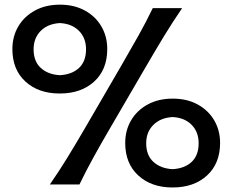

<svg xmlns="http://www.w3.org/2000/svg" viewBox="-20 -807 1021 840"><path d="M241.2 -397.9Q148.4 -397.9 91.3 -450.2Q34.2 -502.4 34.2 -592.3Q34.2 -647.9 60.3 -691.9Q86.4 -735.8 133.3 -761.2Q180.2 -786.6 242.2 -786.6Q304.2 -786.6 350.8 -761.2Q397.5 -735.8 423.3 -691.9Q449.2 -647.9 449.2 -592.3Q449.2 -502.4 392.1 -450.2Q335 -397.9 241.2 -397.9ZM198.2 0Q239.3 -59.6 274.7 -117.2Q310.1 -174.8 353 -248.5L508.8 -516.6Q552.7 -592.3 585.7 -651.1Q618.7 -710 648.4 -771.5H776.9Q734.9 -710 699 -651.1Q663.1 -592.3 619.1 -516.6L462.9 -248.5Q419.9 -174.8 388.2 -117.2Q356.4 -59.6 327.6 0ZM241.7 -478Q294.9 -481 325.7 -509.8Q356.4 -538.6 356.4 -591.3Q356.4 -640.6 325.7 -671.9Q294.9 -703.1 242.2 -706.1Q189.5 -703.1 158.2 -671.9Q127 -640.6 127 -591.3Q127 -538.6 158.4 -509.8Q189.9 -481 241.7 -478ZM734.9 13.2Q642.1 13.2 585 -39.3Q527.8 -91.8 527.8 -181.6Q527.8 -236.8 553.7 -280.8Q579.6 -324.7 626.5 -350.1Q673.3 -375.5 735.8 -375.5Q797.9 -375.5 844.5 -350.1Q891.1 -324.7 917 -280.8Q942.9 -236.8 942.9 -181.6Q942.9 -91.8 885.7 -39.3Q828.6 13.2 734.9 13.2ZM734.9 -66.9Q787.6 -69.8 818.4 -98.6Q849.1 -127.4 849.1 -180.2Q849.1 -229.5 818.6 -260.7Q788.1 -292 735.4 -294.9Q682.6 -292 651.1 -260.7Q619.6 -229.5 619.6 -180.2Q619.6 -127.4 651.4 -98.6Q683.1 -69.8 734.9 -66.9Z"/></svg>

Font: Pinar-DS3-FD SemiBold
Style: Regular
Weight: 600
Designer: Amin Abedi
Version: Version 3.000